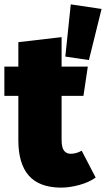

<svg xmlns="http://www.w3.org/2000/svg" viewBox="-22 -839 485 879"><path d="M443 -798 385 -564 277 -580 302 -819ZM352 -149 416 -26Q385 -4 340.5 8Q296 20 256 20Q157 19 109.5 -35.5Q62 -90 62 -197V-400H-2V-534H62V-646L260 -669V-534H380L360 -400H260V-199Q260 -164 271 -149.5Q282 -135 302 -135Q327 -135 352 -149Z"/></svg>

Font: Fira Sans Black
Style: Regular
Weight: 900
Designer: Carrois Corporate & Edenspiekermann AG
Foundry: Carrois Corporate GbR & Edenspiekermann AG
Version: Version 4.203